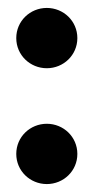

<svg xmlns="http://www.w3.org/2000/svg" viewBox="-20 -464 231 484"><path d="M98 0C140 0 175 -33 175 -76C175 -119 140 -152 98 -152C56 -152 21 -119 21 -76C21 -33 56 0 98 0ZM98 -292C140 -292 175 -325 175 -368C175 -411 140 -444 98 -444C56 -444 21 -411 21 -368C21 -325 56 -292 98 -292Z"/></svg>

Font: Charger Pro
Style: BlkExt
Weight: 900
Designer: Jasper
Foundry: Cannot Into Space Fonts
Version: Version 1.09